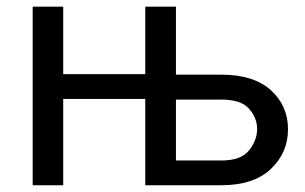

<svg xmlns="http://www.w3.org/2000/svg" viewBox="-20 -548 901 568"><path d="M409.7 0V-255.4H167V0H76.7V-528.3H167V-328.6H409.7V-528.3H500.5V-327.1H636.7Q731.4 -326.7 781.7 -280.8Q832 -234.9 832 -165.5Q832 -96.2 781.2 -48.1Q730.5 0 634.8 0ZM500.5 -73.2H634.8Q693.4 -73.2 717 -103.5Q740.7 -133.8 740.7 -166.5Q740.7 -198.7 717 -226.1Q693.4 -253.4 634.8 -253.4H500.5Z"/></svg>

Font: Roboto21382017
Style: Regular
Weight: 400
Designer: Christian Robertson
Foundry: Google
Version: Version 2.138; 2017